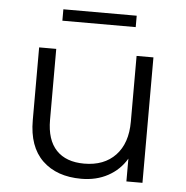

<svg xmlns="http://www.w3.org/2000/svg" viewBox="-49 -685 716 738"><g transform="rotate(5 309.5 -316.5)"><path d="M527 -484V0H465V-88Q439 -44 394 -19.5Q349 5 291 5Q196 5 141 -48Q86 -101 86 -203V-484H152V-210Q152 -133 189.5 -93.5Q227 -54 297 -54Q374 -54 418 -100.5Q462 -147 462 -230V-484ZM166 -638H449V-594H166Z"/></g></svg>

Font: Montserrat Ace
Style: Regular
Weight: 400
Designer: Julieta Ulanovsky
Foundry: Julieta Ulanovsky
Version: Version 1